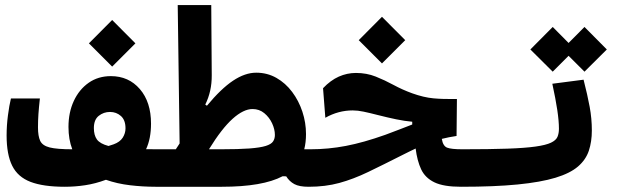

<svg xmlns="http://www.w3.org/2000/svg" viewBox="-20 -713 2384 738"><path d="M229 4.9Q146.5 4.9 97.4 -13.9Q48.3 -32.7 26.9 -75.9Q5.4 -119.1 5.4 -192.4Q5.4 -230 10.5 -269.3Q15.6 -308.6 22 -334.5H133.3Q129.4 -299.3 127.7 -274.4Q126 -249.5 126 -223.1Q126 -189.9 134.5 -171.6Q143.1 -153.3 171.1 -146.2Q199.2 -139.2 257.8 -139.2Q243.2 -177.2 243.2 -225.1Q243.2 -280.8 263.7 -325Q284.2 -369.1 320.8 -394.8Q357.4 -420.4 406.2 -420.4Q474.6 -420.4 517.6 -370.6Q560.5 -320.8 560.5 -237.8Q560.5 -180.2 541.5 -139.6Q562 -139.2 586.9 -139.2Q639.6 -139.2 639.6 -68.4Q639.6 -26.9 623.5 -11Q607.4 4.9 578.6 4.9Q528.8 4.9 479.5 -1Q430.2 -6.8 387.2 -22Q346.2 -6.8 307.1 -1Q268.1 4.9 229 4.9ZM397 -151.9Q406.2 -154.8 416.5 -158.2Q440.9 -167 451.7 -183.8Q462.4 -200.7 462.4 -219.7Q462.4 -251.5 444.8 -267.1Q427.2 -282.7 402.8 -282.7Q378.4 -282.7 359.6 -267.8Q340.8 -252.9 340.8 -220.7Q340.8 -193.4 352.5 -177Q364.3 -160.6 397 -151.9ZM411.1 -457 321.8 -546.4 411.1 -636.2 500.5 -546.4Z M1166 4.9Q1130.4 4.9 1111.3 -5.4Q1092.3 -15.6 1080.1 -35.2L1066.4 -35.6Q989.7 4.9 833 4.9H577.1L585.9 -139.2H655.8Q663.1 -150.9 670.4 -161.6L663.1 -693.4H792L793.9 -423.3Q794.4 -362.3 769 -311L775.4 -306.6Q829.6 -372.1 875.7 -402.8Q921.9 -433.6 964.8 -433.6Q1007.3 -433.6 1042.5 -413.6Q1077.6 -393.6 1103 -359.6Q1128.4 -325.7 1142.3 -283.7Q1156.2 -241.7 1156.2 -197.8Q1156.2 -165.5 1149.4 -139.2Q1160.2 -139.2 1171.9 -139.2Q1208.5 -139.2 1208.5 -75.7Q1208.5 -34.2 1196 -14.6Q1183.6 4.9 1166 4.9ZM783.2 -139.2H828.6Q897.5 -139.2 939 -142.3Q980.5 -145.5 1001.5 -152.1Q1022.5 -158.7 1029.5 -169.2Q1036.6 -179.7 1036.6 -194.3Q1036.6 -215.8 1025.9 -239Q1015.1 -262.2 995.8 -278.1Q976.6 -293.9 950.7 -293.9Q916 -293.9 874.3 -256.6Q832.5 -219.2 783.2 -139.2Z M1752 4.9Q1685.1 4.9 1649.7 -12.2Q1614.3 -29.3 1598.9 -62Q1583.5 -94.7 1577.6 -142.1Q1565.9 -136.7 1553.7 -130.6Q1541.5 -124.5 1528.8 -118.2Q1452.6 -79.6 1395.3 -52Q1337.9 -24.4 1284.4 -9.8Q1231 4.9 1166 4.9Q1153.3 4.9 1145.5 -12.9Q1137.7 -30.8 1137.7 -72.3Q1137.7 -111.3 1147.5 -125.2Q1157.2 -139.2 1173.3 -139.2Q1241.7 -139.2 1309.3 -152.1Q1377 -165 1460.9 -194.8Q1490.7 -205.6 1515.9 -215.6Q1541 -225.6 1564.5 -234.4V-245.1Q1535.6 -247.6 1502.9 -254.4Q1470.2 -261.2 1433.6 -270.5Q1399.4 -279.3 1377.2 -283.9Q1355 -288.6 1335.9 -288.6Q1280.3 -288.6 1230.5 -260.3L1221.7 -374Q1250.5 -404.3 1282.2 -418.5Q1314 -432.6 1348.1 -432.6Q1389.2 -432.6 1424.1 -418.7Q1459 -404.8 1492.7 -386.5Q1526.4 -368.2 1564 -354.5Q1608.9 -338.4 1646.2 -335Q1683.6 -331.5 1736.3 -332.5L1734.9 -190.4Q1705.1 -186 1678.2 -179.2Q1682.6 -151.9 1698.5 -145.5Q1714.4 -139.2 1757.8 -139.2Q1770.5 -139.2 1778.6 -127Q1786.6 -114.7 1790.5 -97.9Q1794.4 -81.1 1794.4 -65.9Q1794.4 -24.4 1782 -9.8Q1769.5 4.9 1752 4.9ZM1448.2 -469.2 1358.9 -558.6 1448.2 -648.4 1537.6 -558.6Z M1752 4.9Q1737.8 4.9 1730.7 -13.2Q1723.6 -31.2 1723.6 -75.7Q1723.6 -115.2 1734.6 -127.2Q1745.6 -139.2 1757.8 -139.2Q1862.3 -139.2 1930.4 -141.6Q1998.5 -144 2038.6 -149.7Q2078.6 -155.3 2097.9 -164.6Q2117.2 -173.8 2122.8 -187Q2128.4 -200.2 2128.4 -218.3Q2128.4 -247.6 2122.1 -290Q2115.7 -332.5 2103 -391.1L2223.1 -406.7Q2238.3 -347.2 2246.6 -302.2Q2254.9 -257.3 2254.9 -211.4Q2254.9 -168.5 2243.4 -133.8Q2231.9 -99.1 2201.7 -73Q2171.4 -46.9 2115 -29.8Q2058.6 -12.7 1969.7 -3.9Q1880.9 4.9 1752 4.9ZM2226.6 -437.5 2165.5 -498.5 2104.5 -437.5 2018.6 -522.9 2104.5 -609.4 2165.5 -547.9 2226.6 -609.4 2312.5 -522.9Z"/></svg>

Font: Cascadia Mono
Style: Bold
Weight: 700
Monospace: yes
Designer: Aaron Bell
Foundry: Saja Typeworks
Version: Version 2404.023; ttfautohint (v1.8.4)